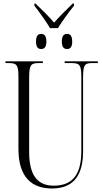

<svg xmlns="http://www.w3.org/2000/svg" viewBox="-20 -1063 589 1093"><path d="M265 -903H310C331 -938 372 -995 401 -1030V-1043H394C361 -1012 314 -964 288 -934C263 -964 215 -1012 182 -1043H176V-1030C204 -995 244 -938 265 -903ZM214 -784C232 -784 244 -794 244 -826C244 -860 232 -870 214 -870C197 -870 185 -860 185 -826C185 -794 197 -784 214 -784ZM362 -784C379 -784 391 -794 391 -826C391 -860 379 -870 362 -870C344 -870 332 -860 332 -826C332 -794 344 -784 362 -784ZM276 10C402 10 453 -69 453 -203V-622C453 -694 462 -704 505 -704H537V-714H348V-704H387C433 -704 443 -694 443 -624V-205C443 -88 407 -6 286 -6C200 -6 146 -57 146 -197V-622C146 -695 157 -704 201 -704H224V-714H11V-704H30C75 -704 85 -694 85 -625V-215C85 -53 162 10 276 10Z"/></svg>

Font: Noto Serif Display ExtraCondensed Light
Style: Regular
Weight: 300
Width: 2
Designer: Monotype Design Team
Foundry: Monotype Imaging Inc.
Version: Version 2.009